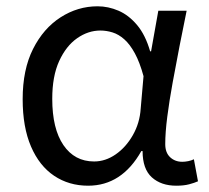

<svg xmlns="http://www.w3.org/2000/svg" viewBox="-20 -577 665 610"><path d="M260 13Q199 13 152 -18.5Q105 -50 78.5 -111.5Q52 -173 52 -262Q52 -356 85 -421.5Q118 -487 172.5 -522Q227 -557 290 -557Q324 -557 356.5 -543Q389 -529 415.5 -497.5Q442 -466 457 -414H460L483 -543H573Q562 -490 550.5 -431Q539 -372 528.5 -314.5Q518 -257 511.5 -206.5Q505 -156 505 -119Q505 -92 520.5 -77.5Q536 -63 559 -63Q568 -63 578 -65Q588 -67 596 -71L609 -1Q598 4 581 8.5Q564 13 540 13Q492 13 462.5 -13.5Q433 -40 433 -97H429Q367 13 260 13ZM279 -64Q315 -64 347.5 -86.5Q380 -109 402 -147.5Q424 -186 427 -232L436 -335Q424 -379 408.5 -407.5Q393 -436 375 -452Q357 -468 337.5 -474Q318 -480 299 -480Q260 -480 225 -455.5Q190 -431 168 -383Q146 -335 146 -263Q146 -168 181.5 -116Q217 -64 279 -64Z"/></svg>

Font: umalayalam85
Style: Book
Weight: 400
Designer: Jelle Bosma - Monotype Design Team
Foundry: Monotype Imaging Inc.
Version: Version 2.003